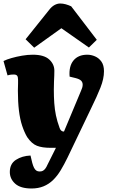

<svg xmlns="http://www.w3.org/2000/svg" viewBox="-27 -843 645 1095"><path d="M358 56Q339 95 319.5 127.5Q300 160 276 183.5Q252 207 221.5 219.5Q191 232 153 232Q90 232 59.5 204.5Q29 177 29 138Q29 91 64 68.5Q99 46 147 44L157 86Q162 104 167.5 114.5Q173 125 180.5 130Q188 135 199 135Q210 135 217.5 131Q225 127 231.5 118.5Q238 110 243 98L292 0H260Q214 0 184 -11.5Q154 -23 128 -61Q112 -88 99.5 -125.5Q87 -163 81 -212.5Q75 -262 75 -326Q75 -337 75.5 -347Q76 -357 76 -367.5Q76 -378 76 -388Q76 -405 70.5 -411.5Q65 -418 52 -418Q48 -418 38.5 -417.5Q29 -417 16 -413L-7 -495Q11 -504 39 -512Q67 -520 99 -525.5Q131 -531 160 -531Q224 -531 253.5 -504Q283 -477 283 -440Q283 -427 282.5 -412.5Q282 -398 281 -378.5Q280 -359 280 -332Q280 -291 282.5 -255Q285 -219 292 -185Q299 -151 313 -113Q316 -105 319.5 -101Q323 -97 327 -95Q331 -93 336 -93H338L435 -325Q444 -344 444.5 -358.5Q445 -373 436 -382.5Q427 -392 403 -398L370 -406Q365 -465 392 -498Q419 -531 471 -531Q493 -531 515 -521.5Q537 -512 551.5 -491.5Q566 -471 566 -437Q566 -415 561 -392Q556 -369 546 -343.5Q536 -318 523 -289.5Q510 -261 493 -226ZM525 -616 480 -572 323 -682 168 -571 119 -619 252 -785Q267 -805 283.5 -814Q300 -823 316 -823Q332 -823 348 -818.5Q364 -814 379 -807Z"/></svg>

Font: Literata Black
Style: Italic
Weight: 900
Italic angle: -2°
Designer: Latin by Veronika Burian and Jose Scaglione. Greek by Irene Vlachou. Cyrillic by Vera Evstafieva
Foundry: TypeTogether
Version: Version 3.002